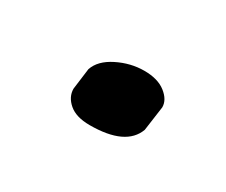

<svg xmlns="http://www.w3.org/2000/svg" viewBox="-37 -160 289 245"><g transform="rotate(30 108.0 -37.5)"><path d="M169 -56 164 -20Q153 10 100 10Q80 10 69.5 1Q59 -8 59 -20L63 -51Q68 -66 87 -75.5Q106 -85 126 -85Q146 -85 157.5 -76Q169 -67 169 -56Z"/></g></svg>

Font: Kotta One
Style: Regular
Weight: 400
Designer: Ania Kruk
Foundry: Ania Kruk
Version: Version 1.001